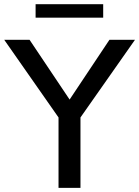

<svg xmlns="http://www.w3.org/2000/svg" viewBox="-40 -912 675 932"><path d="M103.5 -718.8 297.9 -428.7 491.2 -718.8H615.2L350.6 -341.8V0H244.1V-341.8L-19.5 -718.8ZM132.8 -826.2V-891.6H460.9V-826.2Z"/></svg>

Font: Min Sans Medium
Style: Regular
Weight: 500
Designer: Jinseong-Kim, NotoSansCJK, Nunito
Foundry: Jinseong-Kim
Version: Version 1.400;Glyphs 3.1.2 (3151)